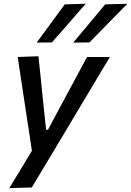

<svg xmlns="http://www.w3.org/2000/svg" viewBox="-20 -798 692 1014"><path d="M29 195.5Q58 147.5 89 97Q119.5 46.5 148.5 -1.5Q141.5 -48 134.5 -95.5Q127 -142.5 120 -189L106.5 -278.5Q98.5 -332 90 -388Q81.5 -443.5 73.5 -497L183 -501Q189.5 -440 195.5 -382.2Q201.5 -324.5 207.5 -263.5L223.5 -113H233.5L314 -263.5Q346.5 -323.5 377.2 -380.8Q408 -438 439.5 -497H560.5Q536.5 -457 514 -420Q491.5 -382.5 465 -337.5Q438 -292.5 400.5 -230L317 -90Q260 5 220.2 71.5Q180.5 138 148 192ZM366.5 -573Q410 -624.5 451.8 -674.5Q493.5 -724.5 535.5 -775L652.5 -778Q601.5 -725.5 551.5 -675Q501.5 -624 452.5 -574ZM173.5 -573Q211.5 -624.5 248.2 -674.5Q285 -724.5 322 -775L432.5 -778Q387 -725.5 342.8 -675Q298.5 -624.5 254 -574Z"/></svg>

Font: Heraclito Medium
Style: Italic
Weight: 500
Italic angle: -12°
Designer: Kostas Bartsokas (font) & Cristiano Sobral (main changes)
Foundry: Kostas Bartsokas (font) & Cristiano Sobral (main changes)
Version: Version 1.00;July 8, 2020;FontCreator 13.0.0.2655 64-bit